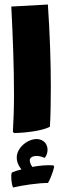

<svg xmlns="http://www.w3.org/2000/svg" viewBox="-20 -586 285 850"><path d="M37 -2 43 3C98 2 171 -8 201 -25C204 -76 205 -136 205 -202C205 -309 201 -433 192 -566L30 -557C37 -424 42 -287 42 -168C42 -107 40 -50 37 -2ZM216 146C187 144 154 147 123 153C114 140 111 128 112 121C115 104 145 98 178 113C196 91 196 53 169 37C131 13 64 51 55 101C52 121 57 142 75 164C58 168 43 173 32 178C27 192 31 232 38 244C81 234 149 224 192 224C200 214 217 170 220 151Z"/></svg>

Font: FilmFarsi_V5 Display
Style: Regular
Weight: 400
Designer: Borna Izadpanah
Foundry: Borna Izadpanah
Version: Version 1.000;PS 001.000;hotconv 1.0.88;makeotf.lib2.5.64775